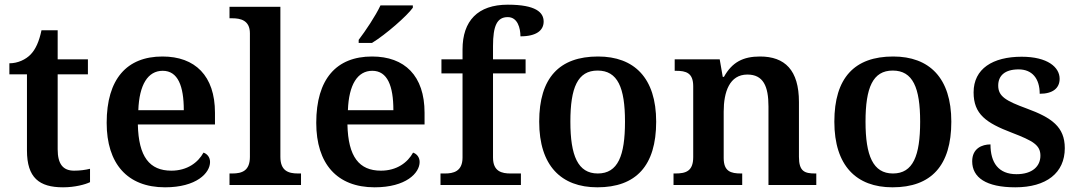

<svg xmlns="http://www.w3.org/2000/svg" viewBox="-20 -789 4598 819"><path d="M249 10C299 10 344 -2 364 -12V-69C343 -64 321 -61 296 -61C249 -61 226 -89 226 -152V-472H355V-536H226V-660H157C147 -612 132 -579 111 -557C90 -535 56 -519 20 -519V-472H95V-147C95 -31 147 10 249 10Z M684 10C818 10 876 -51 876 -98C876 -119 863 -133 848 -138C825 -96 779 -61 711 -61C618 -61 571 -120 568 -258H897V-308C897 -466 812 -548 673 -548C521 -548 435 -452 435 -265C435 -91 523 10 684 10ZM764 -319H570C574 -428 611 -487 674 -487C739 -487 764 -422 764 -319Z M959 0H1264V-49H1251C1209 -49 1176 -61 1176 -120V-760H959V-711H971C1005 -711 1046 -703 1046 -647V-120C1046 -61 1013 -49 971 -49H959Z M1510 -619V-606H1567C1626 -642 1716 -721 1741 -756V-766H1603C1582 -721 1539 -657 1510 -619ZM1578 10C1712 10 1770 -51 1770 -98C1770 -119 1757 -133 1742 -138C1719 -96 1673 -61 1605 -61C1512 -61 1465 -120 1462 -258H1791V-308C1791 -466 1706 -548 1567 -548C1415 -548 1329 -452 1329 -265C1329 -91 1417 10 1578 10ZM1658 -319H1464C1468 -428 1505 -487 1568 -487C1633 -487 1658 -422 1658 -319Z M1859 0H2202V-49H2158C2121 -49 2083 -57 2083 -117V-476H2222V-536H2083V-592C2083 -679 2100 -716 2146 -716C2188 -716 2200 -669 2200 -634C2269 -634 2299 -660 2299 -697C2299 -736 2266 -769 2146 -769C2018 -769 1953 -700 1953 -578V-536H1863V-476H1953V-117C1953 -57 1913 -49 1878 -49H1859Z M2528 10C2693 10 2779 -82 2779 -270C2779 -457 2685 -548 2531 -548C2366 -548 2280 -457 2280 -270C2280 -82 2374 10 2528 10ZM2530 -49C2445 -49 2413 -125 2413 -270C2413 -415 2444 -488 2529 -488C2615 -488 2646 -415 2646 -270C2646 -125 2616 -49 2530 -49Z M2853 0H3146V-49H3141C3097 -49 3067 -58 3067 -115V-313C3067 -397 3092 -471 3168 -471C3236 -471 3258 -421 3258 -335V0H3462V-49H3457C3412 -49 3388 -58 3388 -120V-354C3388 -490 3328 -548 3222 -548C3150 -548 3103 -524 3068 -461H3063L3050 -536H2858V-487H2863C2907 -487 2937 -478 2937 -421V-119C2937 -58 2905 -49 2860 -49H2853Z M3787 10C3952 10 4038 -82 4038 -270C4038 -457 3944 -548 3790 -548C3625 -548 3539 -457 3539 -270C3539 -82 3633 10 3787 10ZM3789 -49C3704 -49 3672 -125 3672 -270C3672 -415 3703 -488 3788 -488C3874 -488 3905 -415 3905 -270C3905 -125 3875 -49 3789 -49Z M4311 10C4443 10 4522 -51 4522 -157C4522 -248 4466 -287 4360 -326C4270 -359 4238 -378 4238 -424C4238 -466 4266 -493 4325 -493C4382 -493 4415 -455 4415 -389C4471 -389 4500 -413 4500 -453C4500 -502 4449 -547 4338 -547C4215 -547 4133 -496 4133 -395C4133 -302 4186 -265 4296 -223C4387 -188 4418 -170 4418 -125C4418 -80 4384 -46 4316 -46C4239 -46 4205 -95 4205 -173C4169 -173 4127 -156 4127 -101C4127 -32 4186 10 4311 10Z"/></svg>

Font: Noto Serif Devanagari SemiBold
Style: Regular
Weight: 600
Designer: Universal Thirst, Indian Type Foundry and the Monotype Design Team
Foundry: Monotype Imaging Inc.
Version: Version 2.004